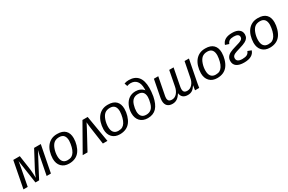

<svg xmlns="http://www.w3.org/2000/svg" viewBox="140 -2013 4961 3312"><g transform="rotate(-30 2620.5 -357.5)"><path d="M667 -528 564 0H479L548 -354Q550 -364 553 -379Q556 -394 560 -409.5Q564 -425 567.5 -440Q571 -455 574 -465L329 0H256L188 -464L179 -407Q175 -385 156 -284Q137 -183 102 0H17L119 -528H249L290 -244Q292 -226 294 -203Q296 -180 298 -152Q301 -96 301 -66Q327 -138 363 -206L534 -528Z M1210 -333Q1210 -301 1205 -267.5Q1200 -234 1190.5 -201.5Q1181 -169 1167 -139Q1153 -109 1135 -85Q1099 -37 1046 -13.5Q993 10 926 10Q830 10 774.5 -47.5Q719 -105 719 -205Q721 -278 740 -339.5Q759 -401 793.5 -445Q828 -489 877.5 -513.5Q927 -538 992 -538H999Q1102 -538 1156 -485Q1210 -432 1210 -333ZM1120 -333Q1120 -473 999 -473Q933 -473 893 -439Q854 -405 831 -336Q809 -270 809 -203Q809 -131 840 -93Q871 -55 931 -55Q981 -55 1011.5 -72Q1042 -89 1065 -125Q1088 -161 1102.5 -216.5Q1117 -272 1120 -333Z M1497 -528H1601L1690 0H1599L1550 -343Q1548 -360 1545 -382.5Q1542 -405 1540 -433L1538 -459L1526 -433Q1504 -387 1480 -344L1293 0H1197Z M2221 -333Q2221 -301 2216 -267.5Q2211 -234 2201.5 -201.5Q2192 -169 2178 -139Q2164 -109 2146 -85Q2110 -37 2057 -13.5Q2004 10 1937 10Q1841 10 1785.5 -47.5Q1730 -105 1730 -205Q1732 -278 1751 -339.5Q1770 -401 1804.5 -445Q1839 -489 1888.5 -513.5Q1938 -538 2003 -538H2010Q2113 -538 2167 -485Q2221 -432 2221 -333ZM2131 -333Q2131 -473 2010 -473Q1944 -473 1904 -439Q1865 -405 1842 -336Q1820 -270 1820 -203Q1820 -131 1851 -93Q1882 -55 1942 -55Q1992 -55 2022.5 -72Q2053 -89 2076 -125Q2099 -161 2113.5 -216.5Q2128 -272 2131 -333Z M2493 10Q2445 10 2406.5 -5Q2368 -20 2341 -48Q2314 -76 2300 -115.5Q2286 -155 2286 -204Q2286 -283 2317 -352Q2349 -424 2404.5 -462Q2460 -500 2535 -500Q2584 -500 2627 -480.5Q2670 -461 2693 -428L2694 -464Q2694 -561 2651.5 -612Q2609 -663 2531 -663Q2496 -663 2460 -649L2440 -709Q2481 -725 2529 -725Q2650 -725 2712 -652Q2774 -579 2774 -430Q2774 -359 2759 -268Q2731 -126 2667 -58Q2603 10 2493 10ZM2498 -55Q2558 -55 2597 -88Q2636 -121 2654 -191Q2673 -260 2673 -307Q2673 -437 2548 -437Q2490 -437 2453 -407Q2415 -377 2396 -313Q2376 -248 2376 -192Q2376 -126 2406.5 -90.5Q2437 -55 2498 -55Z M3312 -528 3252 -219Q3240 -160 3240 -134Q3240 -97 3258.5 -78Q3277 -59 3319 -59Q3347 -59 3372 -71.5Q3397 -84 3417.5 -107Q3438 -130 3452.5 -162Q3467 -194 3473 -233L3531 -528H3618L3537 -113Q3532 -90 3527.5 -61.5Q3523 -33 3518 0H3435Q3435 -2 3436.5 -11.5Q3438 -21 3440 -37Q3445 -71 3449 -90H3447Q3411 -35 3375.5 -13Q3340 9 3290 9Q3230 9 3195.5 -20Q3161 -49 3155 -104Q3116 -42 3076 -16.5Q3036 9 2985 9Q2919 9 2883.5 -26.5Q2848 -62 2848 -129Q2848 -163 2858 -209L2920 -528H3007L2947 -219Q2934 -163 2934 -134Q2934 -97 2953 -78Q2972 -59 3014 -59Q3042 -59 3067 -71.5Q3092 -84 3112 -106.5Q3132 -129 3146.5 -161Q3161 -193 3168 -232L3225 -528Z M4160 -333Q4160 -301 4155 -267.5Q4150 -234 4140.5 -201.5Q4131 -169 4117 -139Q4103 -109 4085 -85Q4049 -37 3996 -13.5Q3943 10 3876 10Q3780 10 3724.5 -47.5Q3669 -105 3669 -205Q3671 -278 3690 -339.5Q3709 -401 3743.5 -445Q3778 -489 3827.5 -513.5Q3877 -538 3942 -538H3949Q4052 -538 4106 -485Q4160 -432 4160 -333ZM4070 -333Q4070 -473 3949 -473Q3883 -473 3843 -439Q3804 -405 3781 -336Q3759 -270 3759 -203Q3759 -131 3790 -93Q3821 -55 3881 -55Q3931 -55 3961.5 -72Q3992 -89 4015 -125Q4038 -161 4052.5 -216.5Q4067 -272 4070 -333Z M4475 -470Q4421 -470 4391 -453Q4361 -436 4346 -396L4273 -420Q4311 -539 4482 -539Q4569 -539 4616 -504Q4663 -469 4663 -406Q4663 -367 4645 -339Q4636 -325 4623 -313Q4610 -301 4589.5 -290Q4569 -279 4539.5 -267.5Q4510 -256 4468 -244Q4379 -218 4354 -205Q4328 -192 4315.5 -175.5Q4303 -159 4303 -134Q4303 -59 4414 -59Q4474 -59 4507 -76.5Q4540 -94 4555 -136L4627 -109Q4588 10 4411 10Q4315 10 4264 -26Q4213 -62 4213 -131Q4213 -175 4234 -207Q4244 -223 4259.5 -236.5Q4275 -250 4298 -262Q4321 -274 4352.5 -285Q4384 -296 4426 -308Q4470 -320 4499 -330.5Q4528 -341 4545 -352Q4562 -363 4569 -376Q4576 -389 4576 -407Q4576 -438 4550 -454Q4524 -470 4475 -470Z M5209 -333Q5209 -301 5204 -267.5Q5199 -234 5189.5 -201.5Q5180 -169 5166 -139Q5152 -109 5134 -85Q5098 -37 5045 -13.5Q4992 10 4925 10Q4829 10 4773.5 -47.5Q4718 -105 4718 -205Q4720 -278 4739 -339.5Q4758 -401 4792.5 -445Q4827 -489 4876.5 -513.5Q4926 -538 4991 -538H4998Q5101 -538 5155 -485Q5209 -432 5209 -333ZM5119 -333Q5119 -473 4998 -473Q4932 -473 4892 -439Q4853 -405 4830 -336Q4808 -270 4808 -203Q4808 -131 4839 -93Q4870 -55 4930 -55Q4980 -55 5010.5 -72Q5041 -89 5064 -125Q5087 -161 5101.5 -216.5Q5116 -272 5119 -333Z"/></g></svg>

Font: Libra Sans Modern
Style: Italic
Weight: 400
Italic angle: -12°
Foundry: Stefan Peev, Context Ltd
Version: Version 1.000